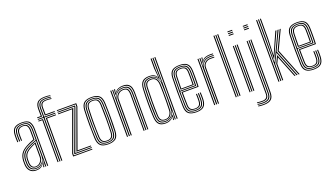

<svg xmlns="http://www.w3.org/2000/svg" viewBox="-80 -1474 4093 2346"><g transform="rotate(-20 1966.5 -301.0)"><path d="M293.8 0V-474.8Q293.8 -534.5 270.1 -565.8Q246.5 -597 182 -597Q125.8 -597 94.5 -574.4Q63.2 -551.8 60.8 -490Q59 -444.2 61.5 -397.2H49.5Q46.5 -446.8 48.5 -490.5Q51 -553 82.6 -579.9Q114.2 -606.8 182 -606.8Q255.5 -606.8 280.8 -572.1Q306 -537.5 306 -474.8V0ZM269 0V-38L272.8 -102.8H269.8Q257.5 -62.5 228.2 -38Q199 -13.5 153.5 -13.5Q114.2 -13.5 90.5 -37.6Q66.8 -61.8 63.5 -105.2Q61.8 -129.8 62.8 -155.2Q64.5 -208 86 -240.8Q107.5 -273.5 155.5 -299Q176.2 -310 206.6 -322.8Q237 -335.5 269.5 -347.2V-474.8Q269.5 -522.2 251.6 -549.8Q233.8 -577.2 182 -577.2Q133.8 -577.2 110.5 -556.6Q87.2 -536 85.2 -487.2Q84.5 -471.5 84.6 -447Q84.8 -422.5 86.2 -397.2H73.8Q72.5 -420.5 72.2 -445.2Q72 -470 72.8 -487.5Q75 -540.5 100.5 -563.9Q126 -587.2 182 -587.2Q239.2 -587.2 260.4 -558.4Q281.5 -529.5 281.5 -474.8V0ZM149.8 6.2Q101.2 6.2 72.1 -22.2Q43 -50.8 38.8 -104Q37 -128.8 38 -156.8Q40.2 -211.5 64.2 -249.5Q88.2 -287.5 145 -318Q165.5 -329.2 189.2 -340.1Q213 -351 244.5 -363V-474.8Q244.5 -513.8 231.1 -535.6Q217.8 -557.5 182 -557.5Q145.8 -557.5 128.5 -540.4Q111.2 -523.2 109.8 -486.5Q109.2 -470.5 109.2 -446.5Q109.2 -422.5 110.5 -397.2H98.2Q97 -421 97 -445.5Q97 -470 97.5 -487Q99.2 -531 120.2 -549.1Q141.2 -567.2 182 -567.2Q226 -567.2 241.4 -542.4Q256.8 -517.5 256.8 -474.8V-354.8Q226.2 -343.2 198 -331.1Q169.8 -319 150.2 -308.5Q100.5 -282.2 76.4 -246.6Q52.2 -211 50.2 -156Q50 -142.5 50 -130.5Q50 -118.5 51.2 -104.8Q54.8 -56.8 81 -30.2Q107.2 -3.8 151.8 -3.8Q194.8 -3.8 220.6 -22.4Q246.5 -41 262.2 -72.2H265.2L257.2 -21V0H245.2L245 -11.8L254.5 -45.2H251.8Q233.2 -18 208.6 -5.9Q184 6.2 149.8 6.2ZM155.5 -23.2Q191.5 -23.2 216.9 -40Q242.2 -56.8 255.8 -82.6Q269.2 -108.5 269.2 -136V-336Q238.8 -325 209.8 -312.6Q180.8 -300.2 160.5 -289Q118.2 -265.8 97.8 -235.4Q77.2 -205 75 -154.5Q73.8 -129.5 75.8 -105.8Q79.2 -66.5 100 -44.9Q120.8 -23.2 155.5 -23.2ZM157.2 -33.5Q126.5 -33.5 108.5 -53.2Q90.5 -73 88 -107.5Q86.2 -130.8 87.2 -152.8Q89 -202 108.2 -230Q127.5 -258 165.5 -279.2Q188 -291.8 210.2 -302.2Q232.5 -312.8 256.8 -321.5V-135.2Q256.8 -97.5 230.9 -65.5Q205 -33.5 157.2 -33.5ZM158 -43Q197 -43 220.6 -70.9Q244.2 -98.8 244.2 -134.8V-306.5Q225 -298.5 207.6 -289.6Q190.2 -280.8 171 -269.8Q133.2 -248.2 117 -222Q100.8 -195.8 99.5 -152.5Q98.8 -129.8 100.2 -108.2Q102.5 -78.2 117.5 -60.6Q132.5 -43 158 -43Z M379.5 -589.2V-600H428L427.2 -687.8Q426.8 -748.5 455.4 -777.4Q484 -806.2 556.2 -806.2Q594.5 -806.2 623.2 -800V-790.5Q591.5 -796.2 556.2 -796.2Q488.8 -796.2 464 -768.9Q439.2 -741.5 439.8 -687.8L440.5 -589.2ZM452.8 0 452 -567.8H379.5V-578.5H452L451.8 -687.8Q451.8 -736.2 473.8 -761.4Q495.8 -786.5 556.2 -786.5Q589.8 -786.5 623.2 -781.2V-771.5Q607 -774 591.4 -775.2Q575.8 -776.5 556.2 -776.5Q501.8 -776.5 482.9 -753.4Q464 -730.2 464.2 -687.8V-578.5H606.8V-567.8H464.5L465.2 0ZM477.2 -589.2 476.5 -687.8Q476 -729 494.1 -747.9Q512.2 -766.8 556.2 -766.8Q572 -766.8 587.6 -765.9Q603.2 -765 623.2 -762V-752Q602.5 -755 586.2 -756Q570 -757 556.2 -757Q517 -757 502.8 -739.2Q488.5 -721.5 488.8 -687.8L489.5 -600H606.8V-589.2ZM428.2 0V-546.2H379.5V-557H440.5V0ZM477.2 0V-557H606.8V-546.2H489.8V0Z M688.2 -42.2 876.2 -560.5V-589.5H635.8V-600H888.5V-558.5L706.5 -52.8H880.8V-42.2ZM655.8 -21.2V-32.2L851.5 -562.8V-568.2H635.8V-578.8H863.8V-562.5L670 -31.8H880.8V-21.2ZM631 0V-37.2L816.5 -547.2H635.8V-557.8H835L643.2 -34.8V-10.5H880.8V0Z M1087 6.8Q1017.5 6.8 986 -22.4Q954.5 -51.5 951.5 -118.8Q947.8 -205.8 947.4 -293.9Q947 -382 951.5 -480.8Q954.5 -550.5 987.4 -578.6Q1020.2 -606.8 1087 -606.8Q1155 -606.8 1187.4 -578.1Q1219.8 -549.5 1222.5 -480.2Q1230 -292 1222.5 -118.8Q1219.5 -48.8 1186.4 -21Q1153.2 6.8 1087 6.8ZM1087 -3Q1148.5 -3 1177.9 -29.2Q1207.2 -55.5 1210.2 -119.2Q1213.5 -199.8 1213.9 -289.8Q1214.2 -379.8 1210.2 -480Q1207.5 -544.2 1177.9 -570.6Q1148.2 -597 1087 -597Q1025 -597 995.8 -570.4Q966.5 -543.8 963.8 -480Q959.5 -380.2 959.8 -293.2Q960 -206.2 963.8 -119.2Q966.5 -56.2 995.6 -29.6Q1024.8 -3 1087 -3ZM1087 -12.8Q1030 -12.8 1004.2 -37.6Q978.5 -62.5 976 -119.8Q972.2 -208.8 972 -294.4Q971.8 -380 976 -479.5Q978.5 -538.2 1005 -562.8Q1031.5 -587.2 1087 -587.2Q1141.5 -587.2 1168.4 -563.4Q1195.2 -539.5 1197.8 -479.5Q1201.5 -386 1201.6 -297.4Q1201.8 -208.8 1197.8 -120Q1195.2 -61 1168.5 -36.9Q1141.8 -12.8 1087 -12.8ZM1087 -22.8Q1137.5 -22.8 1160.4 -45.5Q1183.2 -68.2 1185.5 -120.8Q1189.2 -208 1189.4 -293.2Q1189.5 -378.5 1185.5 -479Q1183.5 -533.8 1159.4 -555.5Q1135.2 -577.2 1087 -577.2Q1036.5 -577.2 1013.6 -554.4Q990.8 -531.5 988.2 -478.8Q984.2 -383.5 984.2 -298.8Q984.2 -214 988.2 -120Q990.8 -67 1014.1 -44.9Q1037.5 -22.8 1087 -22.8ZM1087 -32.8Q1043 -32.8 1022.9 -53.1Q1002.8 -73.5 1000.8 -120Q996.8 -211.5 996.6 -295.6Q996.5 -379.8 1000.8 -478.5Q1002.8 -527 1023.4 -547.1Q1044 -567.2 1087 -567.2Q1131 -567.2 1151.1 -546.8Q1171.2 -526.2 1173.2 -478.2Q1177.2 -376 1177 -290.6Q1176.8 -205.2 1173.2 -121Q1171.2 -73.2 1150.9 -53Q1130.5 -32.8 1087 -32.8ZM1087 -42.5Q1124.5 -42.5 1141.8 -60.8Q1159 -79 1161 -121.2Q1164.8 -210 1164.8 -292.8Q1164.8 -375.5 1161 -477.8Q1159.2 -520.2 1142.1 -538.9Q1125 -557.5 1087 -557.5Q1049.2 -557.5 1032 -539.1Q1014.8 -520.8 1013 -478.5Q1009 -380 1009 -296.5Q1009 -213 1013 -120.2Q1014.8 -79.2 1032 -60.9Q1049.2 -42.5 1087 -42.5Z M1595.8 0V-479.5Q1595.8 -510.2 1587.9 -537Q1580 -563.8 1557.9 -580.1Q1535.8 -596.5 1492.5 -596.5Q1450.5 -596.5 1420.9 -578Q1391.2 -559.5 1375.5 -528.8H1372.5L1379.8 -600H1392V-592.5L1384 -555.5H1386.8Q1406.2 -582.5 1433.6 -594.8Q1461 -607 1495.2 -607Q1542.5 -607 1566.6 -589Q1590.8 -571 1599.2 -542.1Q1607.8 -513.2 1607.8 -480.5V0ZM1331 0V-600H1343.5V0ZM1355.8 0V-600H1368L1365.2 -498H1368.2Q1380.5 -538.5 1411.8 -562.4Q1443 -586.2 1489.2 -586.2Q1544 -586 1563.8 -557.5Q1583.5 -529 1583.5 -479V0H1571V-478.2Q1571 -525 1552.9 -550.5Q1534.8 -576 1486.8 -576Q1449.8 -576 1423.2 -559.8Q1396.8 -543.5 1382.6 -518.1Q1368.5 -492.8 1368.5 -465V0ZM1380.2 0V-465.5Q1380.2 -503.2 1408.2 -534.2Q1436.2 -565.2 1484.2 -565.2Q1530.5 -565.2 1544.8 -539.4Q1559 -513.5 1559 -477V0H1546.8V-476.8Q1546.8 -510.5 1534.4 -532.8Q1522 -555 1483 -555Q1444 -555 1418.5 -528.5Q1393 -502 1393 -466L1392.8 0Z M1989.5 0H1977.2V-800H1989.5ZM1964.8 0H1953.2L1956.2 -113.5H1953.8Q1947.8 -65.5 1914.2 -39.1Q1880.8 -12.8 1835.2 -12.8Q1788 -12.8 1764.6 -37Q1741.2 -61.2 1738.5 -120.8Q1734.5 -203.2 1734.2 -291.5Q1734 -379.8 1738.5 -479Q1741 -539 1766.9 -563Q1792.8 -587 1844.5 -587Q1890 -587 1918 -559.9Q1946 -532.8 1953 -484H1956L1952.5 -632.2V-800H1964.8ZM1831.5 6.8Q1770.5 6.8 1743.9 -23.6Q1717.2 -54 1714 -120.2Q1709.5 -210 1709.5 -295.2Q1709.5 -380.5 1714 -479.5Q1717 -546 1745.6 -576.4Q1774.2 -606.8 1838.8 -606.8Q1909 -606.8 1936.2 -556.8H1939.2L1928 -670.2V-800H1940.8V-654.8L1949 -530H1945.2Q1929.2 -566.5 1902.5 -581.6Q1875.8 -596.8 1842 -596.8Q1785.2 -596.8 1757.1 -570.4Q1729 -544 1726.2 -480.2Q1721.8 -377.8 1722 -293.5Q1722.2 -209.2 1726.2 -119.5Q1729.5 -56 1755.2 -29.5Q1781 -3 1834 -3Q1869.5 -3 1898.8 -19.4Q1928 -35.8 1944.5 -66.5H1947.8L1942.5 0H1930.5L1930.8 -5.2L1938.2 -41.8H1935.5Q1920.8 -20.5 1893.9 -6.9Q1867 6.8 1831.5 6.8ZM1839.2 -22.8Q1884 -22.8 1915.6 -51Q1947.2 -79.2 1949.2 -130.5Q1951.2 -179 1952.5 -238Q1953.8 -297 1953.2 -356.6Q1952.8 -416.2 1949.5 -466.8Q1946.2 -517.2 1920.5 -547.1Q1894.8 -577 1848.2 -577Q1798.5 -577 1775.8 -554.4Q1753 -531.8 1750.8 -479Q1746.8 -379.8 1746.9 -296.1Q1747 -212.5 1750.8 -120.2Q1753 -68 1773.6 -45.4Q1794.2 -22.8 1839.2 -22.8ZM1842.5 -32.8Q1802 -32.8 1783.4 -53.2Q1764.8 -73.8 1763 -121.2Q1759.2 -211.2 1759.4 -296Q1759.5 -380.8 1763 -480.2Q1764.8 -526.8 1785.1 -547.1Q1805.5 -567.5 1849.2 -567.5Q1891 -567.5 1913.1 -541Q1935.2 -514.5 1937.5 -466.8Q1939.2 -422.8 1940 -365.4Q1940.8 -308 1940.1 -246.9Q1939.5 -185.8 1937.5 -130.5Q1936 -92.8 1913.6 -62.8Q1891.2 -32.8 1842.5 -32.8ZM1843 -42.5Q1884.8 -42.5 1904.2 -69.6Q1923.8 -96.8 1925 -131Q1926.8 -176.8 1927.6 -235Q1928.5 -293.2 1927.9 -353.6Q1927.2 -414 1925 -466.5Q1923.2 -509.2 1904.4 -533.4Q1885.5 -557.5 1849.5 -557.5Q1811.8 -557.5 1794.4 -539.4Q1777 -521.2 1775.5 -480Q1771.8 -383.5 1771.6 -297.5Q1771.5 -211.5 1775.2 -121.5Q1777 -77.2 1793.6 -59.9Q1810.2 -42.5 1843 -42.5Z M2233 6.8Q2165.8 6.8 2132.8 -19.5Q2099.8 -45.8 2097.5 -110.8Q2094.2 -212.8 2094.4 -307Q2094.5 -401.2 2097.5 -488.2Q2100 -553.5 2132.6 -580.1Q2165.2 -606.8 2232.5 -606.8Q2299.8 -606.8 2330.4 -579.6Q2361 -552.5 2363.8 -489Q2364.2 -481.5 2364.6 -458.4Q2365 -435.2 2365.1 -403.8Q2365.2 -372.2 2364.8 -338.9Q2364.2 -305.5 2362.5 -277.2H2156.2Q2156.2 -234.5 2157 -195.8Q2157.8 -157 2159 -114.2Q2160.2 -76 2177.4 -59.2Q2194.5 -42.5 2233 -42.5Q2266.5 -42.5 2283.4 -58.4Q2300.2 -74.2 2302.2 -114.2Q2303.2 -132.8 2302.9 -158.9Q2302.5 -185 2301.5 -204H2313.8Q2315.2 -181.2 2315.2 -155.1Q2315.2 -129 2314.5 -113.8Q2312.2 -70.2 2293.2 -51.5Q2274.2 -32.8 2233 -32.8Q2187.8 -32.8 2167.9 -51.8Q2148 -70.8 2146.8 -113.8Q2145.2 -161 2144.5 -204.5Q2143.8 -248 2143.8 -287.8H2350.8Q2352.2 -324 2352.5 -366.8Q2352.8 -409.5 2352.4 -443.8Q2352 -478 2351.5 -488.5Q2349 -546.8 2321.2 -571.9Q2293.5 -597 2232.5 -597Q2171.2 -597 2141.5 -572.1Q2111.8 -547.2 2109.8 -486.2Q2107 -407.5 2106.8 -308.9Q2106.5 -210.2 2109.8 -113.2Q2111.5 -54.8 2139.9 -28.9Q2168.2 -3 2233 -3Q2292.8 -3 2320.6 -28.1Q2348.5 -53.2 2351.5 -112.5Q2352.2 -127.5 2352.1 -155.4Q2352 -183.2 2350.5 -204H2362.8Q2364.2 -183.2 2364.4 -155.5Q2364.5 -127.8 2363.8 -111.8Q2360.5 -48.2 2330.1 -20.8Q2299.8 6.8 2233 6.8ZM2233 -12.8Q2178.5 -12.8 2151.1 -34.9Q2123.8 -57 2122 -112.8Q2119.2 -200.8 2119.1 -299.4Q2119 -398 2122 -485.8Q2124 -541.2 2150.4 -564.2Q2176.8 -587.2 2232.5 -587.2Q2287.2 -587.2 2312 -564.2Q2336.8 -541.2 2339.2 -488.2Q2339.8 -478.5 2340.1 -447.9Q2340.5 -417.2 2340.2 -377Q2340 -336.8 2338.8 -298H2131.2Q2131.2 -253.5 2132 -205.4Q2132.8 -157.2 2134.2 -113.5Q2136 -63.8 2159.6 -43.2Q2183.2 -22.8 2233 -22.8Q2280.5 -22.8 2302.5 -43.8Q2324.5 -64.8 2327 -113.5Q2327.8 -128.5 2327.6 -155.9Q2327.5 -183.2 2326 -204H2338.5Q2339.8 -182.5 2339.9 -155.4Q2340 -128.2 2339.2 -113Q2336.5 -59.2 2311.9 -36Q2287.2 -12.8 2233 -12.8ZM2131.2 -308.2H2326.8Q2328 -344.2 2328.1 -381.4Q2328.2 -418.5 2327.9 -447.5Q2327.5 -476.5 2327 -487.5Q2324.8 -535.2 2303 -556.2Q2281.2 -577.2 2232.5 -577.2Q2181.2 -577.2 2158.6 -555.6Q2136 -534 2134.2 -485.2Q2132.8 -442.2 2132.1 -396.8Q2131.5 -351.2 2131.2 -308.2ZM2143.8 -318.8Q2143.8 -353 2144.5 -396.8Q2145.2 -440.5 2146.8 -484.8Q2148 -529 2168.1 -548.1Q2188.2 -567.2 2232.5 -567.2Q2275 -567.2 2293.9 -548.5Q2312.8 -529.8 2314.5 -487Q2315 -475.5 2315.4 -448.5Q2315.8 -421.5 2315.6 -387Q2315.5 -352.5 2314.5 -318.8ZM2156.2 -329H2302.5Q2303.8 -380.2 2303.4 -426Q2303 -471.8 2302.2 -486.2Q2300.8 -522.8 2285.4 -540.1Q2270 -557.5 2232.5 -557.5Q2193.5 -557.5 2176.9 -540.1Q2160.2 -522.8 2159 -484.2Q2157.5 -442.2 2156.9 -404.6Q2156.2 -367 2156.2 -329Z M2507 -528.8 2514.5 -580V-600H2527V-589L2518.5 -555.5H2521Q2538 -581.2 2566.9 -591.4Q2595.8 -601.5 2627.8 -601.5Q2646.2 -601.5 2666.2 -600.2V-589.8Q2647.5 -591 2626.5 -591Q2540.8 -591 2509.8 -528.8ZM2490 0V-600H2502.2V-562.8L2498.5 -498H2502.5Q2514.2 -537.5 2545.6 -559Q2577 -580.5 2622.2 -580.5Q2634.2 -580.5 2646.4 -580Q2658.5 -579.5 2666.2 -579V-568.5Q2644.8 -569.8 2618.5 -569.8Q2564 -569.8 2533.8 -537.2Q2503.5 -504.8 2503.5 -465V0ZM2465.2 0V-600H2477.8V0ZM2514.5 0V-465.5Q2514.5 -503.5 2542.9 -531Q2571.2 -558.5 2615.5 -558.5Q2644.2 -558.5 2666.2 -557.8V-547.2Q2644.2 -548 2615.2 -548Q2578.8 -548 2553 -525.2Q2527.2 -502.5 2527.2 -466V0Z M2794.5 0V-800H2807V0ZM2745.2 0V-800H2757.8V0ZM2770 0V-800H2782.2V0Z M2923 -779.8V-791.2H2984.8V-779.8ZM2923 -756.5V-768H2984.8V-756.5ZM2923 -733.5V-745H2984.8V-733.5ZM2974.2 0V-600H2986.8V0ZM2925 0V-600H2937.5V0ZM2949.8 0V-600H2962V0Z M3122.8 -779.8V-791.2H3184.2V-779.8ZM3122.8 -756.5V-768H3184.2V-756.5ZM3122.8 -733.5V-745H3184.2V-733.5ZM3034.5 204.2Q3019 204.2 2998 202.8Q2977 201.2 2966.2 199V188.5Q2978.5 190.8 2999.2 192.2Q3020 193.8 3034.5 193.8Q3098.5 193.8 3125.8 167.9Q3153 142 3153 85.8V-600H3165.5V85.8Q3165.5 149 3134.6 176.6Q3103.8 204.2 3034.5 204.2ZM3034.5 183Q3019.2 183 2998.8 181.5Q2978.2 180 2966.2 178V167.5Q2979.5 169.5 2999.8 171Q3020 172.5 3034.5 172.5Q3085.5 172.5 3107.1 151Q3128.8 129.5 3128.8 85.5V-600H3141V85.5Q3141 136 3116.4 159.5Q3091.8 183 3034.5 183ZM3034.5 162Q3020.5 162 3000.4 160.4Q2980.2 158.8 2966.2 157V146.5Q2981.2 149 3001.4 150.1Q3021.5 151.2 3034.5 151.2Q3071.8 151.2 3087.9 134.5Q3104 117.8 3104 85.2V-600H3116.2V85.2Q3116.2 123.8 3097.4 142.9Q3078.5 162 3034.5 162Z M3325 0V-800H3337.2V-523.2L3335 -245.8H3339.8L3469.8 -520.8L3505.8 -600H3519.8L3405.2 -357L3548.8 0H3535.2L3397.8 -342.5L3337.2 -218.8V0ZM3300.2 0V-800H3312.8V0ZM3342.8 -280.8 3349.5 -532.2V-800H3362V-541.2L3354 -328.8H3357.5L3450.5 -538.2L3478 -600H3492L3460.5 -530.5L3346.5 -280.8ZM3562 0 3418.8 -356.2 3533.8 -600H3547.8L3432.5 -355.8L3575.2 0ZM3349.5 0V-215.8L3396.5 -313L3522 0H3508.8L3395 -283.5L3362 -212.5V0Z M3758.8 6.8Q3691.5 6.8 3658.5 -19.5Q3625.5 -45.8 3623.2 -110.8Q3620 -212.8 3620.1 -307Q3620.2 -401.2 3623.2 -488.2Q3625.8 -553.5 3658.4 -580.1Q3691 -606.8 3758.2 -606.8Q3825.5 -606.8 3856.1 -579.6Q3886.8 -552.5 3889.5 -489Q3890 -481.5 3890.4 -458.4Q3890.8 -435.2 3890.9 -403.8Q3891 -372.2 3890.5 -338.9Q3890 -305.5 3888.2 -277.2H3682Q3682 -234.5 3682.8 -195.8Q3683.5 -157 3684.8 -114.2Q3686 -76 3703.1 -59.2Q3720.2 -42.5 3758.8 -42.5Q3792.2 -42.5 3809.1 -58.4Q3826 -74.2 3828 -114.2Q3829 -132.8 3828.6 -158.9Q3828.2 -185 3827.2 -204H3839.5Q3841 -181.2 3841 -155.1Q3841 -129 3840.2 -113.8Q3838 -70.2 3819 -51.5Q3800 -32.8 3758.8 -32.8Q3713.5 -32.8 3693.6 -51.8Q3673.8 -70.8 3672.5 -113.8Q3671 -161 3670.2 -204.5Q3669.5 -248 3669.5 -287.8H3876.5Q3878 -324 3878.2 -366.8Q3878.5 -409.5 3878.1 -443.8Q3877.8 -478 3877.2 -488.5Q3874.8 -546.8 3847 -571.9Q3819.2 -597 3758.2 -597Q3697 -597 3667.2 -572.1Q3637.5 -547.2 3635.5 -486.2Q3632.8 -407.5 3632.5 -308.9Q3632.2 -210.2 3635.5 -113.2Q3637.2 -54.8 3665.6 -28.9Q3694 -3 3758.8 -3Q3818.5 -3 3846.4 -28.1Q3874.2 -53.2 3877.2 -112.5Q3878 -127.5 3877.9 -155.4Q3877.8 -183.2 3876.2 -204H3888.5Q3890 -183.2 3890.1 -155.5Q3890.2 -127.8 3889.5 -111.8Q3886.2 -48.2 3855.9 -20.8Q3825.5 6.8 3758.8 6.8ZM3758.8 -12.8Q3704.2 -12.8 3676.9 -34.9Q3649.5 -57 3647.8 -112.8Q3645 -200.8 3644.9 -299.4Q3644.8 -398 3647.8 -485.8Q3649.8 -541.2 3676.1 -564.2Q3702.5 -587.2 3758.2 -587.2Q3813 -587.2 3837.8 -564.2Q3862.5 -541.2 3865 -488.2Q3865.5 -478.5 3865.9 -447.9Q3866.2 -417.2 3866 -377Q3865.8 -336.8 3864.5 -298H3657Q3657 -253.5 3657.8 -205.4Q3658.5 -157.2 3660 -113.5Q3661.8 -63.8 3685.4 -43.2Q3709 -22.8 3758.8 -22.8Q3806.2 -22.8 3828.2 -43.8Q3850.2 -64.8 3852.8 -113.5Q3853.5 -128.5 3853.4 -155.9Q3853.2 -183.2 3851.8 -204H3864.2Q3865.5 -182.5 3865.6 -155.4Q3865.8 -128.2 3865 -113Q3862.2 -59.2 3837.6 -36Q3813 -12.8 3758.8 -12.8ZM3657 -308.2H3852.5Q3853.8 -344.2 3853.9 -381.4Q3854 -418.5 3853.6 -447.5Q3853.2 -476.5 3852.8 -487.5Q3850.5 -535.2 3828.8 -556.2Q3807 -577.2 3758.2 -577.2Q3707 -577.2 3684.4 -555.6Q3661.8 -534 3660 -485.2Q3658.5 -442.2 3657.9 -396.8Q3657.2 -351.2 3657 -308.2ZM3669.5 -318.8Q3669.5 -353 3670.2 -396.8Q3671 -440.5 3672.5 -484.8Q3673.8 -529 3693.9 -548.1Q3714 -567.2 3758.2 -567.2Q3800.8 -567.2 3819.6 -548.5Q3838.5 -529.8 3840.2 -487Q3840.8 -475.5 3841.1 -448.5Q3841.5 -421.5 3841.4 -387Q3841.2 -352.5 3840.2 -318.8ZM3682 -329H3828.2Q3829.5 -380.2 3829.1 -426Q3828.8 -471.8 3828 -486.2Q3826.5 -522.8 3811.1 -540.1Q3795.8 -557.5 3758.2 -557.5Q3719.2 -557.5 3702.6 -540.1Q3686 -522.8 3684.8 -484.2Q3683.2 -442.2 3682.6 -404.6Q3682 -367 3682 -329Z"/></g></svg>

Font: Big Shoulders Inline Text Light
Style: Regular
Weight: 300
Designer: Patric King
Foundry: XO Type Co
Version: Version 1.000